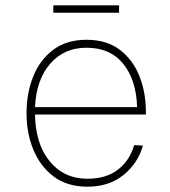

<svg xmlns="http://www.w3.org/2000/svg" viewBox="-20 -692 640 724"><path d="M310 12Q234 12 183 -26Q132 -64 106 -127Q80 -190 80 -265Q80 -340 105 -403Q130 -466 180.5 -504Q231 -542 306 -542Q382 -542 431.5 -504.5Q481 -467 505.5 -405.5Q530 -344 530 -272V-260H112Q114 -148 168 -83Q222 -18 310 -18Q381 -18 425.5 -53Q470 -88 486 -145L519 -143Q500 -76 445.5 -32Q391 12 310 12ZM112 -288H497Q494 -390 445 -451Q396 -512 306 -512Q222 -512 169.5 -452Q117 -392 112 -288ZM181 -644V-672H429V-644Z"/></svg>

Font: Geist Mono Thin
Style: Regular
Weight: 100
Monospace: yes
Designer: Basement.studio, Andrés Briganti, Mateo Zaragoza
Foundry: Basement.studio, Vercel, Andrés Briganti, Guido Ferreyra, Mateo Zaragoza
Version: Version 1.500; ttfautohint (v1.8.4.7-5d5b)